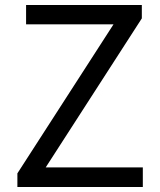

<svg xmlns="http://www.w3.org/2000/svg" viewBox="-20 -753 643 773"><path d="M50 0H555V-79H164L551 -679V-733H85V-655H437L50 -55Z"/></svg>

Font: Source Han Sans KR Regular
Style: Regular
Weight: 400
Designer: Ryoko NISHIZUKA (kana & ideographs); Paul D. Hunt (Latin, Greek & Cyrillic); Wenlong ZHANG (bopomofo); Sandoll Communica
Foundry: Adobe Systems Incorporated
Version: Version 1.004;PS 1.004;hotconv 1.0.82;makeotf.lib2.5.63406